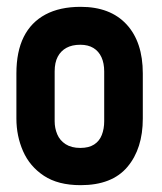

<svg xmlns="http://www.w3.org/2000/svg" viewBox="-20 -532 473 562"><path d="M398 -185V-317Q398 -409 350.5 -460.5Q303 -512 216 -512Q155 -512 113 -489.5Q71 -467 49.5 -424Q28 -381 28 -317V-185Q28 -134 47.5 -89.5Q67 -45 108.5 -17.5Q150 10 216 10Q308 10 353 -43.5Q398 -97 398 -185ZM285 -323V-177Q285 -155 278 -137Q271 -119 255.5 -109Q240 -99 215 -99Q189 -99 172 -110Q155 -121 147.5 -139Q140 -157 140 -177V-323Q140 -349 149 -366Q158 -383 174.5 -392Q191 -401 215 -401Q238 -401 253.5 -391.5Q269 -382 277 -364.5Q285 -347 285 -323Z"/></svg>

Font: Advent Pro
Style: Regular
Weight: 400
Designer: VivaRado, Andreas Kalpakidis
Foundry: VivaRado, Andreas Kalpakidis
Version: Version 3.000